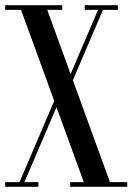

<svg xmlns="http://www.w3.org/2000/svg" viewBox="-40 -720 511 740"><path d="M240.9 -410.6 356.8 -682H414.5V-700H286.5V-682H337.8L232.2 -434.6L142.1 -682H200V-700H-20V-682H41.1L168.9 -331.1L35.2 -18H-20V0H108V-18H54.2L177.7 -307L282.9 -18H230.5V0H450.5V-18H383.9Z"/></svg>

Font: Picaflor 24 pt
Style: Regular
Weight: 400
Designer: Ariel Martín Pérez
Foundry: Tunera Type Foundry
Version: Version 1.000;hotconv 1.0.109;makeotfexe 2.5.65596